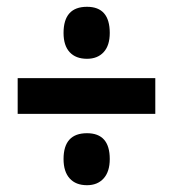

<svg xmlns="http://www.w3.org/2000/svg" viewBox="-20 -701 510 565"><path d="M236 -528Q203 -528 185 -547.5Q167 -567 167 -604Q167 -681 236 -681Q303 -681 303 -604Q303 -567 285 -547.5Q267 -528 236 -528ZM32 -366V-471H437V-366ZM236 -156Q203 -156 185 -176Q167 -196 167 -233Q167 -309 236 -309Q303 -309 303 -233Q303 -196 285 -176Q267 -156 236 -156Z"/></svg>

Font: Noto Sans Telugu UI ExtraCondensed
Style: Bold
Weight: 700
Width: 2
Designer: Jelle Bosma - Monotype Design Team
Foundry: Monotype Imaging Inc.
Version: Version 2.006